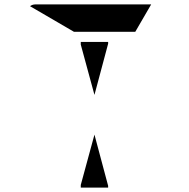

<svg xmlns="http://www.w3.org/2000/svg" viewBox="-20 -1020 856 870"><path d="M346 -818V-830H470V-822L408 -590ZM315 -876 116 -992Q127 -1000 140 -1000H346H470H665L593 -876H554H470H346ZM470 -178V-170H346V-182L408 -410Z"/></svg>

Font: DSEG14 Modern Mini
Style: Bold
Weight: 700
Designer: Keshikan(Twitter:@keshinomi_88pro)
Version: Version 0.46